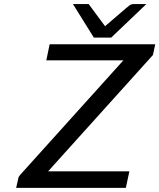

<svg xmlns="http://www.w3.org/2000/svg" viewBox="-20 -909 771 929"><path d="M58.1 0Q67.9 -45.9 69.8 -51.5Q71.8 -57.1 86.9 -73.2L577.1 -617.2H204.1L220.2 -694.8H731L720.2 -643.1L212.9 -80.1H606L588.9 0ZM333 -889.2H409.2L488.3 -782.2Q515.1 -805.2 553.2 -837.9Q597.2 -876 606.2 -882.6Q615.2 -889.2 626 -889.2H688L518.1 -727.1H434.1Z"/></svg>

Font: CMU Bright
Style: SemiBoldOblique
Weight: 600
Italic angle: -12°
Version: Version 0.7.0